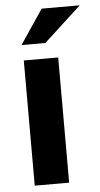

<svg xmlns="http://www.w3.org/2000/svg" viewBox="-53 -757 412 790"><g transform="rotate(-5 153.5 -361.5)"><path d="M200.2 -517.1V0H58.1V-517.1ZM54.2 -581.1 149.9 -723.1H307.1L152.8 -581.1Z"/></g></svg>

Font: XB Khoramshahr
Style: Bold
Weight: 700
Designer: Behnam
Foundry: Irmug
Version: Version 8.005 2009